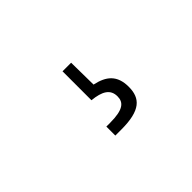

<svg xmlns="http://www.w3.org/2000/svg" viewBox="-46 -227 711 711"><g transform="rotate(-45 310.0 129.0)"><path d="M257 282.5H289C389 282.5 420 250 420 190C420 129.5 388 103.5 333.5 92L332 -24H287V127.5C337.5 132.5 365.5 148 365.5 185.5C365.5 216.5 346.5 235.5 276.5 235.5H257Z"/></g></svg>

Font: Monaspace Argon ExtraLight
Style: Regular
Weight: 200
Designer: Riley Cran & the Lettermatic Team
Foundry: Lettermatic
Version: Version 1.000 (Monaspace Argon)